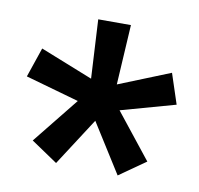

<svg xmlns="http://www.w3.org/2000/svg" viewBox="-57 -770 568 548"><g transform="rotate(10 227.0 -496.5)"><path d="M61.5 -337.9 168.5 -471.2 13.2 -515.1 42.5 -601.1 194.8 -540.5 185.5 -710.9H280.3L270 -537.1L419.4 -597.2L448.2 -509.8L290.5 -465.8L394 -335.4L317.4 -281.7L227.5 -424.3L138.2 -286.1Z"/></g></svg>

Font: Vazirmatn RD
Style: Bold
Weight: 700
Designer: Saber Rastikerdar
Foundry: Saber Rastikerdar
Version: Version 32.102